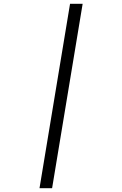

<svg xmlns="http://www.w3.org/2000/svg" viewBox="-20 -843 640 1006"><path d="M187 143 347 -823H413L253 143Z"/></svg>

Font: Iosevka Light Extended Oblique
Style: Regular
Weight: 300
Width: 7
Italic angle: -9°
Monospace: yes
Designer: Belleve Invis
Foundry: Belleve Invis
Version: Version 32.5.0; ttfautohint (v1.8.4)